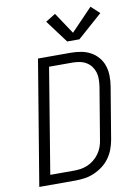

<svg xmlns="http://www.w3.org/2000/svg" viewBox="-104 -1046 807 1114"><g transform="rotate(-10 300.0 -489.0)"><path d="M35 0 157 -735H350Q381 -735 411 -729.5Q441 -724 466.5 -710Q492 -696 511 -673.5Q530 -651 539 -623Q548 -595 548.5 -564Q549 -533 544 -503L493 -197Q488 -169 478 -142Q468 -115 450.5 -91Q433 -67 409 -49Q385 -31 358 -19.5Q331 -8 303 -4Q275 0 248 0ZM110 -58H248Q268 -58 289 -61Q310 -64 330 -72.5Q350 -81 367.5 -95Q385 -109 398 -127Q411 -145 418.5 -165Q426 -185 429 -206L480 -512Q483 -533 483.5 -555Q484 -577 478 -596.5Q472 -616 460 -632Q448 -648 430.5 -658.5Q413 -669 392 -673Q371 -677 350 -677H212ZM341 -803 241 -937 299 -973 383 -847 509 -978 559 -932 413 -803Z"/></g></svg>

Font: Iosevka Curly LtExObl
Style: Regular
Weight: 300
Width: 7
Italic angle: -9°
Monospace: yes
Designer: Belleve Invis
Foundry: Belleve Invis
Version: Version 11.1.0; ttfautohint (v1.8.3)